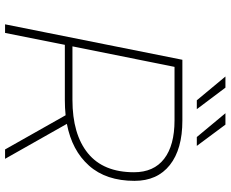

<svg xmlns="http://www.w3.org/2000/svg" viewBox="-96 -814 910 758"><g transform="rotate(90 359.0 -435.0)"><path d="M76 0 216 -700H456Q569 -700 631.5 -650.5Q694 -601 694 -511Q694 -399 634 -331.5Q574 -264 469 -244L607 0H570L435 -239Q406 -236 375 -236H157L110 0ZM163 -266H374Q510 -266 585 -327Q660 -388 660 -509Q660 -587 607 -628Q554 -669 455 -669H244ZM376 -757 282 -870H326L411 -757ZM521 -757 427 -870H472L556 -757Z"/></g></svg>

Font: Montserrat ExtraLight
Style: Italic
Weight: 200
Italic angle: -11.3°
Designer: Julieta Ulanovsky
Foundry: Julieta Ulanovsky
Version: Version 9.000; ttfautohint (v1.8.4.7-5d5b)